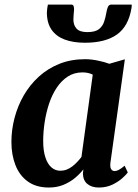

<svg xmlns="http://www.w3.org/2000/svg" viewBox="-20 -828 616 858"><path d="M473.5 -101.5Q471 -80.5 476.8 -72Q482.5 -63.5 492.5 -63.5Q500.5 -63.5 511 -69Q521.5 -74.5 537 -87.5L551 -57.5Q545.5 -49 527.8 -32.8Q510 -16.5 483 -3.2Q456 10 421.5 10Q390.5 10 371 -5.5Q351.5 -21 350.5 -52L352.5 -71Q337 -51 314.8 -32.5Q292.5 -14 263.5 -2Q234.5 10 198.5 10Q141.5 10 104.2 -17Q67 -44 49 -90.2Q31 -136.5 31 -193.5Q31 -247.5 45 -301Q59 -354.5 86.2 -401.8Q113.5 -449 153.5 -485.5Q193.5 -522 245.5 -542.8Q297.5 -563.5 360.5 -563.5Q387 -563.5 417.2 -557.2Q447.5 -551 468.5 -543L538 -563ZM394.5 -494.5Q384.5 -499.5 373 -502Q361.5 -504.5 348.5 -504.5Q311.5 -504.5 283 -486Q254.5 -467.5 233.5 -436Q212.5 -404.5 199.2 -364.5Q186 -324.5 179.5 -281.5Q173 -238.5 173 -197.5Q173 -154.5 182.8 -124.8Q192.5 -95 209.8 -80Q227 -65 249.5 -65Q264.5 -65 278 -70.2Q291.5 -75.5 303.2 -84.5Q315 -93.5 325.2 -104.5Q335.5 -115.5 344 -126.5ZM298 -807.5Q306.5 -807.5 308.8 -801Q311 -794.5 311 -785Q310.5 -775 309.2 -763.8Q308 -752.5 308 -742.5Q307.5 -716.5 321.8 -700.5Q336 -684.5 370 -684.5Q405 -684.5 421.8 -697.5Q438.5 -710.5 445.2 -730.8Q452 -751 455.5 -772.5Q457.5 -785.5 462 -796.5Q466.5 -807.5 477.5 -807.5H568.5Q568.5 -803.5 568.5 -799.8Q568.5 -796 567.5 -791.5Q554 -710 502.2 -673.5Q450.5 -637 359.5 -637Q307.5 -637 269.2 -651.2Q231 -665.5 210.2 -695.5Q189.5 -725.5 189.5 -772.5Q190 -781 191 -789.8Q192 -798.5 194 -807.5Z"/></svg>

Font: Merriweather 28pt
Style: Bold Italic
Weight: 700
Italic angle: -7.8°
Version: Version 2.101